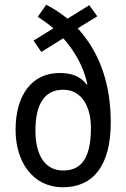

<svg xmlns="http://www.w3.org/2000/svg" viewBox="-20 -783 534 813"><path d="M176 -763 140 -712C162 -697 185 -682 206 -663L122 -611L155 -563L248 -621C297 -565 334 -501 350 -426L347 -425C322 -459 283 -474 233 -474C119 -474 46 -386 46 -233C46 -95 121 10 246 10C376 10 449 -84 449 -264C449 -437 397 -567 309 -663L392 -714L358 -761L266 -704C237 -727 207 -747 176 -763ZM248 -403C327 -403 365 -330 365 -242C365 -122 330 -61 248 -61C165 -61 130 -134 130 -230C130 -343 169 -403 248 -403Z"/></svg>

Font: Noto Sans Bengali Condensed
Style: Regular
Weight: 400
Width: 3
Designer: Jelle Bosma - Monotype Design Team
Foundry: Monotype Imaging Inc.
Version: Version 2.003